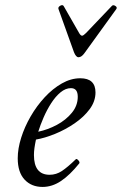

<svg xmlns="http://www.w3.org/2000/svg" viewBox="-20 -725 481 758"><path d="M148 13Q104 13 77 -16Q50 -45 50 -100Q50 -138 63.5 -181Q77 -224 101 -265.5Q125 -307 156.5 -341Q188 -375 224 -395.5Q260 -416 297 -416Q357 -416 357 -360Q357 -325 334 -294Q311 -263 274.5 -238Q238 -213 197.5 -196.5Q157 -180 122 -174Q118 -155 116 -140.5Q114 -126 114 -113Q114 -35 176 -35Q202 -35 224.5 -50Q247 -65 279 -96Q282 -100 289 -92.5Q296 -85 293 -80Q256 -34 221 -10.5Q186 13 148 13ZM131 -205Q169 -213 204.5 -232Q240 -251 263.5 -279.5Q287 -308 287 -343Q287 -377 260 -377Q239 -377 219 -360.5Q199 -344 182 -317.5Q165 -291 152 -261Q139 -231 131 -205ZM290 -499Q280 -499 272 -519L211 -689Q208 -697 218 -702.5Q228 -708 232 -700L291 -597Q298 -584 304 -584Q309 -584 320 -595L422 -702Q427 -707 435.5 -701.5Q444 -696 439 -689L314 -516Q302 -499 290 -499Z"/></svg>

Font: Junicode
Style: Italic
Weight: 400
Italic angle: -11°
Designer: Peter S. Baker
Version: Version 2.100; ttfautohint (v1.8.4)